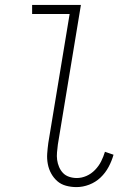

<svg xmlns="http://www.w3.org/2000/svg" viewBox="-20 -755 540 783"><path d="M292 8Q270 8 249.5 2.5Q229 -3 214 -16Q199 -29 189 -47Q179 -65 175 -86Q171 -107 172.5 -128.5Q174 -150 177 -172L264 -698H111V-735H310L216 -166Q214 -150 212.5 -134Q211 -118 213 -103Q215 -88 221 -74Q227 -60 237 -49.5Q247 -39 262 -34Q277 -29 293 -29Q313 -29 332.5 -37.5Q352 -46 367.5 -62Q383 -78 392.5 -97Q402 -116 408 -136L443 -124Q436 -99 423 -74.5Q410 -50 390 -31Q370 -12 344 -2Q318 8 292 8Z"/></svg>

Font: Iosevka Curly Slab Extralight
Style: Italic
Weight: 200
Italic angle: -9°
Monospace: yes
Designer: Belleve Invis
Foundry: Belleve Invis
Version: Version 22.1.2; ttfautohint (v1.8.4)